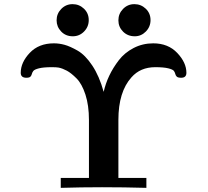

<svg xmlns="http://www.w3.org/2000/svg" viewBox="-20 -906 1001 926"><path d="M80 -555Q80 -605 123.5 -651Q167 -697 240 -697Q265 -697 291 -690Q317 -683 354 -662Q391 -641 425 -590Q459 -539 480 -463Q489 -503 507 -541Q525 -579 553 -615.5Q581 -652 624.5 -674.5Q668 -697 719 -697Q791 -697 835 -650.5Q879 -604 879 -555Q879 -531 854 -531Q838 -531 832.5 -536.5Q827 -542 825.5 -549Q824 -556 819 -563.5Q814 -571 791.5 -576.5Q769 -582 729 -582Q657 -582 614 -533Q551 -463 551 -328V-48H686V0Q578 -3 472 -3Q372 -3 273 0V-48H409V-327Q409 -398 392 -450Q375 -502 349 -528Q323 -554 302.5 -565Q282 -576 263 -580Q252 -582 230 -582Q190 -582 168 -576.5Q146 -571 140.5 -563.5Q135 -556 133.5 -549Q132 -542 127 -536.5Q122 -531 107 -531Q80 -531 80 -555ZM253 -808Q253 -840 275.5 -863Q298 -886 330 -886Q362 -886 385 -864Q408 -842 408 -809Q408 -777 385.5 -754Q363 -731 331 -731Q297 -731 275 -754Q253 -777 253 -808ZM706 -809Q706 -777 683.5 -754Q661 -731 630 -731Q596 -731 573.5 -753.5Q551 -776 551 -808Q551 -840 573.5 -863Q596 -886 628 -886Q660 -886 683 -864Q706 -842 706 -809Z"/></svg>

Font: CMU Serif
Style: Bold
Weight: 700
Version: Version 0.7.0